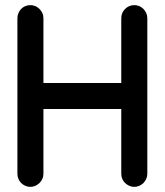

<svg xmlns="http://www.w3.org/2000/svg" viewBox="-20 -729 643 749"><path d="M47.9 -658.2Q47.9 -668.5 51.8 -677.7Q55.7 -687 62.5 -694.1Q69.3 -701.2 78.6 -705.1Q87.9 -709 98.1 -709Q108.9 -709 117.9 -705.1Q127 -701.2 134 -694.1Q141.1 -687 145.3 -678Q149.4 -668.9 149.4 -658.2V-405.3H453.1V-658.2Q453.1 -668.9 457 -678Q460.9 -687 468 -694.1Q475.1 -701.2 484.1 -705.1Q493.2 -709 503.9 -709Q514.2 -709 523.4 -705.1Q532.7 -701.2 539.6 -694.1Q546.4 -687 550.5 -678Q554.7 -668.9 554.7 -658.2V-354.5V-50.8Q554.7 -40.5 550.5 -31.2Q546.4 -22 539.6 -15.1Q532.7 -8.3 523.4 -4.2Q514.2 0 503.9 0Q493.2 0 484.1 -4.2Q475.1 -8.3 468 -15.1Q460.9 -22 457 -31.2Q453.1 -40.5 453.1 -50.8V-303.7H149.4V-50.8Q149.4 -40.5 145.3 -31.2Q141.1 -22 134 -15.1Q127 -8.3 117.9 -4.2Q108.9 0 98.1 0Q87.9 0 78.6 -4.2Q69.3 -8.3 62.5 -15.1Q55.7 -22 51.8 -31.2Q47.9 -40.5 47.9 -50.8V-354.5V-506.8Z"/></svg>

Font: TGL 0-17
Style: Regular
Weight: 400
Designer: Peter Wiegel
Foundry: Peter Wiegel
Version: Version 1.003 2010